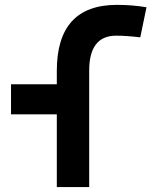

<svg xmlns="http://www.w3.org/2000/svg" viewBox="-20 -762 626 782"><path d="M211.4 0V-473.6Q211.4 -742.2 456.3 -742.2Q518.6 -742.2 576.7 -732.4L551.3 -609.9Q494.6 -616.7 453.1 -616.7Q343.3 -616.7 343.3 -474.6V0ZM24.9 -296.4V-418.9H296.9V-296.4Z"/></svg>

Font: Cascadia Mono
Style: Regular
Weight: 400
Monospace: yes
Designer: Aaron Bell
Foundry: Saja Typeworks
Version: Version 2102.003